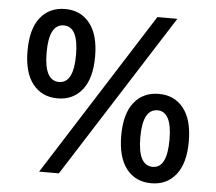

<svg xmlns="http://www.w3.org/2000/svg" viewBox="-52 -787 959 852"><g transform="rotate(5 427.5 -360.5)"><path d="M152 0 615 -729H704L240 0ZM205 -331Q135 -331 94.5 -382Q54 -433 54 -530Q54 -628 94.5 -678.5Q135 -729 205 -729Q274 -729 314.5 -678Q355 -627 355 -530Q355 -433 314.5 -382Q274 -331 205 -331ZM205 -404Q270 -404 270 -530Q270 -656 205 -656Q139 -656 139 -530Q139 -404 205 -404ZM652 8Q582 8 541.5 -43Q501 -94 501 -192Q501 -289 541.5 -339.5Q582 -390 652 -390Q721 -390 761.5 -339Q802 -288 802 -191Q802 -94 761.5 -43Q721 8 652 8ZM652 -65Q716 -65 716 -191Q716 -317 652 -317Q586 -317 586 -191Q586 -65 652 -65Z"/></g></svg>

Font: Mona Sans SemiBold
Style: Regular
Weight: 600
Designer: Deni Anggara
Foundry: GitHub
Version: Version 2.000;Glyphs 3.2.3 (3260)